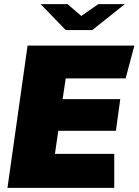

<svg xmlns="http://www.w3.org/2000/svg" viewBox="-20 -906 668 926"><path d="M628 -686 586 -528H297L282 -428H560L539 -275H261L245 -164H531V0H16L113 -686ZM372 -829 454 -886H582L425 -761H297L176 -886H306Z"/></svg>

Font: Chivo Black Italic
Style: Regular
Weight: 900
Italic angle: -8.05°
Designer: Hector Gatti
Foundry: Omnibus-Type
Version: Version 1.007